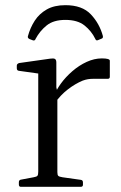

<svg xmlns="http://www.w3.org/2000/svg" viewBox="-20 -723 469 743"><path d="M233 -703Q298 -703 331.5 -667.5Q365 -632 378 -584Q380 -575 372 -573L360 -568Q352 -564 349 -572Q334 -603 307 -624.5Q280 -646 233 -646Q187 -646 160.5 -624.5Q134 -603 118 -573Q115 -564 107 -567L94 -572Q86 -576 88 -583Q97 -616 114.5 -643Q132 -670 161 -686.5Q190 -703 233 -703ZM128 0V-319H202V0ZM405 -426Q405 -418 397 -418H340Q330 -418 320.5 -416.5Q311 -415 300 -411Q271 -399 242.5 -377Q214 -355 193 -325L189 -350Q197 -374 215.5 -399.5Q234 -425 260 -447.5Q286 -470 315.5 -483.5Q345 -497 374 -497Q405 -497 405 -488ZM61 0Q53 0 53 -9V-18Q53 -27 62 -28L110 -37Q122 -39 125 -43Q128 -47 128 -59V-180H202V-57Q202 -46 205.5 -42.5Q209 -39 222 -37L293 -27Q301 -26 301 -17V-8Q301 0 292 0ZM128 -319V-465L146 -436L53 -449Q45 -450 45 -459V-469Q45 -476 54 -479L174 -496Q187 -498 192.5 -495Q198 -492 198 -481V-385L202 -368V-319Z"/></svg>

Font: Hahmlet Light
Style: Regular
Weight: 300
Designer: Minjoo Ham & Mark Frömberg
Foundry: hypertype
Version: Version 1.002